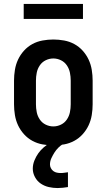

<svg xmlns="http://www.w3.org/2000/svg" viewBox="-20 -728 540 972"><path d="M250 8Q223 8 195.5 3Q168 -2 144 -15Q120 -28 101.5 -48.5Q83 -69 71.5 -93.5Q60 -118 55.5 -145.5Q51 -173 51 -200V-320Q51 -347 55.5 -374.5Q60 -402 71.5 -426.5Q83 -451 101.5 -471.5Q120 -492 144 -505Q168 -518 195.5 -523Q223 -528 250 -528Q277 -528 304.5 -523Q332 -518 356 -505Q380 -492 398.5 -471.5Q417 -451 428.5 -426.5Q440 -402 444.5 -374.5Q449 -347 449 -320V-200Q449 -173 444.5 -145.5Q440 -118 428.5 -93.5Q417 -69 398.5 -48.5Q380 -28 356 -15Q332 -2 304.5 3Q277 8 250 8ZM250 -88Q270 -88 288.5 -97Q307 -106 318.5 -123Q330 -140 334 -160Q338 -180 338 -200V-320Q338 -340 334 -360Q330 -380 318.5 -397Q307 -414 288.5 -423Q270 -432 250 -432Q230 -432 211.5 -423Q193 -414 181.5 -397Q170 -380 166 -360Q162 -340 162 -320V-200Q162 -180 166 -160Q170 -140 181.5 -123Q193 -106 211.5 -97Q230 -88 250 -88ZM272 224Q249 224 227 219Q205 214 186.5 201.5Q168 189 157 168.5Q146 148 146 126Q146 105 154 85Q162 65 174 48Q186 31 202 17.5Q218 4 237 -7L238 -8H301V0Q287 8 275.5 19.5Q264 31 255.5 44.5Q247 58 240 73Q233 88 233 105Q233 114 237.5 123Q242 132 250 138Q258 144 268 146Q278 148 287 148Q297 148 306 146.5Q315 145 324 144V219Q311 221 298 222.5Q285 224 272 224ZM100 -632V-708H400V-632Z"/></svg>

Font: Iosevka Curly
Style: Bold
Weight: 700
Monospace: yes
Designer: Belleve Invis
Foundry: Belleve Invis
Version: Version 22.1.2; ttfautohint (v1.8.4)